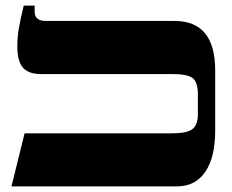

<svg xmlns="http://www.w3.org/2000/svg" viewBox="-20 -667 829 687"><path d="M21 0 68 -190H596Q649 -190 668.5 -205Q688 -220 688 -258V-330Q688 -373 669.5 -387.5Q651 -402 597 -402H126Q82 -402 62 -425Q42 -448 42 -501Q42 -533 47 -563.5Q52 -594 65 -647H104V-625Q104 -592 144 -592H605Q750 -592 750 -415V-200Q750 -104 714.5 -52Q679 0 612 0Z"/></svg>

Font: Noto Serif Hebrew SemiCondensed Black
Style: Regular
Weight: 900
Width: 4
Designer: Monotype Design Team
Foundry: Monotype Imaging Inc.
Version: Version 2.004; ttfautohint (v1.8.4.7-5d5b)